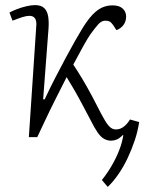

<svg xmlns="http://www.w3.org/2000/svg" viewBox="-20 -537 579 752"><path d="M155 -148Q176 -193 197.5 -234.5Q219 -276 238 -311.5Q257 -347 273.5 -376Q290 -405 301 -423Q323 -459 342 -479Q361 -499 380 -507.5Q399 -516 421 -516Q447 -516 460.5 -503.5Q474 -491 474 -472Q474 -453 463.5 -439Q453 -425 436 -419L423 -439Q416 -449 409.5 -452.5Q403 -456 393 -456Q378 -456 366 -443Q354 -430 335 -404Q325 -390 306.5 -357Q288 -324 267 -284Q284 -259 303 -227Q322 -195 340.5 -160.5Q359 -126 376 -92Q385 -75 392 -63.5Q399 -52 405.5 -44.5Q412 -37 419 -33.5Q426 -30 434 -30Q451 -30 465 -41Q479 -52 489 -69L525 -59Q520 -24 508 12Q496 48 480 82Q464 116 444 145Q424 174 402 195L379 168Q400 142 417.5 112Q435 82 447 51Q459 20 463 -8H461Q448 5 437 9.5Q426 14 415 14Q401 14 388 7Q375 0 362.5 -18Q350 -36 334 -68Q319 -96 303 -126.5Q287 -157 270.5 -185.5Q254 -214 241 -235Q218 -190 195 -144Q172 -98 154.5 -60.5Q137 -23 126 0H93L122 -434Q124 -454 117.5 -464.5Q111 -475 95 -475Q84 -475 68 -470Q52 -465 29 -456L17 -488Q28 -494 46 -501Q64 -508 83.5 -512.5Q103 -517 117 -517Q141 -517 153 -505.5Q165 -494 168.5 -473.5Q172 -453 170 -425L149 -148Z"/></svg>

Font: Literata ExtraLight
Style: Italic
Weight: 250
Italic angle: -2°
Designer: Latin by Veronika Burian and Jose Scaglione. Greek by Irene Vlachou. Cyrillic by Vera Evstafieva
Foundry: TypeTogether
Version: Version 3.002